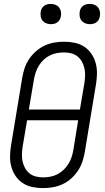

<svg xmlns="http://www.w3.org/2000/svg" viewBox="-20 -957 540 985"><path d="M201 8Q173 8 146 2.5Q119 -3 97 -17.5Q75 -32 60 -54Q45 -76 38 -102Q31 -128 31.5 -156Q32 -184 37 -213L94 -558Q98 -582 106 -606.5Q114 -631 129 -653.5Q144 -676 164.5 -694Q185 -712 208.5 -723Q232 -734 257.5 -738.5Q283 -743 308 -743Q336 -743 363 -737.5Q390 -732 412 -717.5Q434 -703 449 -681Q464 -659 471 -633Q478 -607 477.5 -579Q477 -551 472 -522L415 -177Q411 -153 403 -128.5Q395 -104 380 -81.5Q365 -59 345 -41Q325 -23 301 -12Q277 -1 251.5 3.5Q226 8 201 8ZM390 -395 413 -531Q416 -551 416.5 -570Q417 -589 413 -607Q409 -625 400 -641Q391 -657 377 -668Q363 -679 345 -683.5Q327 -688 308 -688Q290 -688 271 -684.5Q252 -681 234.5 -672Q217 -663 203 -649.5Q189 -636 179 -619.5Q169 -603 163 -585Q157 -567 154 -549L128 -395ZM201 -47Q219 -47 238 -50.5Q257 -54 274.5 -63Q292 -72 306 -85.5Q320 -99 330.5 -115.5Q341 -132 347 -150Q353 -168 356 -186L381 -340H119L96 -204Q93 -184 92.5 -165Q92 -146 96 -128Q100 -110 109 -94Q118 -78 132 -67Q146 -56 164 -51.5Q182 -47 201 -47ZM441 -833Q428 -833 417 -837.5Q406 -842 398.5 -851Q391 -860 389 -872.5Q387 -885 389 -898Q390 -906 395 -914.5Q400 -923 407.5 -928Q415 -933 423.5 -935Q432 -937 440 -937Q453 -937 464.5 -932.5Q476 -928 483 -919Q490 -910 492.5 -897.5Q495 -885 492 -872Q491 -864 486 -855.5Q481 -847 474 -842Q467 -837 458 -835Q449 -833 441 -833ZM241 -833Q228 -833 217 -837.5Q206 -842 198.5 -851Q191 -860 189 -872.5Q187 -885 189 -898Q190 -906 195 -914.5Q200 -923 207.5 -928Q215 -933 223.5 -935Q232 -937 240 -937Q253 -937 264.5 -932.5Q276 -928 283 -919Q290 -910 292.5 -897.5Q295 -885 292 -872Q291 -864 286 -855.5Q281 -847 274 -842Q267 -837 258 -835Q249 -833 241 -833Z"/></svg>

Font: Iosevka Light Oblique
Style: Regular
Weight: 300
Italic angle: -9°
Monospace: yes
Designer: Belleve Invis
Foundry: Belleve Invis
Version: Version 32.5.0; ttfautohint (v1.8.4)